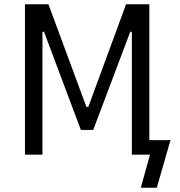

<svg xmlns="http://www.w3.org/2000/svg" viewBox="-20 -725 844 900"><path d="M640 155 683 0H598V-575L591 -577L417 -116H359L186 -577L179 -575V0H97V-705H207L385 -224H394L571 -705H680V-68H779L715 155Z"/></svg>

Font: Nunito Sans 7pt Condensed
Style: Regular
Weight: 400
Width: 3
Designer: Vernon Adams
Foundry: Vernon Adams
Version: Version 3.101;gftools[0.9.27]